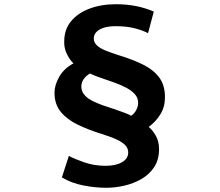

<svg xmlns="http://www.w3.org/2000/svg" viewBox="-20 -806 1040 909"><path d="M681 -649Q656 -662 618 -672Q580 -682 528 -682Q494 -682 471 -674.5Q448 -667 436 -654Q424 -641 424 -624Q424 -606 438 -592Q452 -578 479 -567Q506 -556 547 -543Q609 -524 657.5 -500Q706 -476 733.5 -439.5Q761 -403 761 -346Q761 -300 739.5 -265Q718 -230 684 -205Q700 -193 716.5 -165.5Q733 -138 733 -100Q733 -50 710 -15Q687 20 649.5 41.5Q612 63 568.5 73Q525 83 483 83Q431 83 374.5 72Q318 61 273 34L306 -68Q331 -54 378.5 -37.5Q426 -21 480 -21Q528 -21 557.5 -38Q587 -55 587 -84Q587 -103 574 -117.5Q561 -132 533.5 -145Q506 -158 461 -172Q400 -191 349.5 -215Q299 -239 268.5 -275.5Q238 -312 238 -367Q238 -403 260.5 -442.5Q283 -482 328 -506Q311 -521 297 -549.5Q283 -578 284 -609Q284 -666 316 -705Q348 -744 403.5 -765Q459 -786 529 -786Q580 -786 625 -777Q670 -768 708 -751ZM365 -396Q365 -383 370.5 -371Q376 -359 388 -348Q400 -337 420 -327Q440 -317 468 -307Q497 -298 522.5 -289Q548 -280 568.5 -272.5Q589 -265 601 -258Q616 -268 625 -285Q634 -302 634 -320Q634 -343 618 -360.5Q602 -378 576 -391.5Q550 -405 519 -416Q488 -427 458.5 -437Q429 -447 406 -458Q388 -448 376.5 -432Q365 -416 365 -396Z"/></svg>

Font: Noto Sans SC ExtraBold
Style: Regular
Weight: 800
Designer: Ryoko NISHIZUKA 西塚涼子 (kana, bopomofo & ideographs); Paul D. Hunt (Latin, Greek & Cyrillic); Sandoll Communications 산돌커뮤니
Foundry: Adobe
Version: Version 2.004-H2;hotconv 1.0.118;makeotfexe 2.5.65603